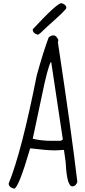

<svg xmlns="http://www.w3.org/2000/svg" viewBox="-20 -1125 519 1177"><path d="M309.6 -908.2Q324.2 -908.2 337.9 -879.9L335 -865.2Q419.9 -303.7 454.1 -9.8Q444.3 17.6 423.8 17.6Q389.6 17.6 382.8 -128.9L372.1 -206.1L318.4 -203.1Q267.6 -203.1 165 -215.8Q92.8 31.2 66.4 31.2H64.5Q33.2 22.5 33.2 0Q112.3 -193.4 205.1 -662.1Q245.1 -806.6 278.3 -895.5Q292 -908.2 309.6 -908.2ZM180.7 -274.4Q234.4 -261.7 293.9 -261.7H346.7Q357.4 -261.7 365.2 -270.5L293.9 -745.1H292Q272.5 -714.8 235.4 -532.2ZM356.4 -1105.5Q386.7 -1097.7 386.7 -1076.2Q386.7 -1065.4 269.5 -961.9Q219.7 -912.1 211.9 -912.1Q180.7 -919.9 180.7 -945.3Q329.1 -1105.5 356.4 -1105.5Z"/></svg>

Font: Sue Ellen Francisco 
Style: Regular
Weight: 400
Designer: Kimberly Geswein
Foundry: Kimberly Geswein
Version: Version 1.002 2007